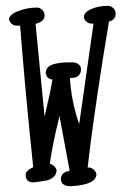

<svg xmlns="http://www.w3.org/2000/svg" viewBox="-20 -634 441 659"><path d="M252 -209 301 -553H293Q285 -553 276.5 -560Q268 -567 268 -576Q268 -592 293.5 -603Q319 -614 350 -614Q361 -614 369 -606Q377 -598 377 -587Q377 -566 354 -560L333 -432Q295 -188 282 -68Q282 -67 281.5 -64Q281 -61 281 -59H285Q294 -59 301.5 -52Q309 -45 311 -37Q311 0 225 5H218Q207 5 198 -1Q189 -7 189 -19Q189 -38 208 -45L219 -48L184 -237Q184 -236 183.5 -234Q183 -232 183 -231Q159 -133 151 -72Q159 -70 166 -63.5Q173 -57 174 -49Q174 -35 163 -26Q152 -17 142 -15Q132 -13 111 -10L96 -8Q68 -8 68 -33Q68 -49 94 -60Q67 -317 49 -546H35Q27 -546 20 -552.5Q13 -559 11 -567Q11 -584 42.5 -596Q74 -608 106 -608Q117 -608 125 -600Q133 -592 133 -581Q133 -571 126 -564Q119 -557 110 -555Q107 -554 105.5 -553Q104 -552 102 -552L133 -234Q153 -317 160 -361Q140 -363 137 -383Q137 -396 145.5 -404Q154 -412 171 -415.5Q188 -419 199 -419.5Q210 -420 229 -420Q241 -420 249.5 -413.5Q258 -407 258 -395Q258 -384 251 -376Q244 -368 232 -367L220 -366Q224 -294 248 -219Z"/></svg>

Font: Because We Build
Style: Regular
Weight: 400
Designer: Liz Wetzel, Aaron Williamson, Russ McMullin
Foundry: Red Hat
Version: Version 1.000